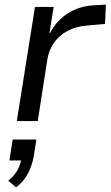

<svg xmlns="http://www.w3.org/2000/svg" viewBox="-20 -526 480 834"><path d="M53 0 132 -496H213L195 -383H198Q224 -435 274 -467.5Q324 -500 389 -503L440 -506L436 -422L357 -415Q309 -411 273 -391.5Q237 -372 215 -341Q193 -310 186 -270L144 0ZM50 288 16 259Q44 236 57 211Q70 186 74 159L87 171H21L35 80H138L127 150Q120 192 102 226.5Q84 261 50 288Z"/></svg>

Font: Nunito Sans 7pt
Style: Italic
Weight: 400
Italic angle: -9°
Designer: Vernon Adams
Foundry: Vernon Adams
Version: Version 3.101;gftools[0.9.27]